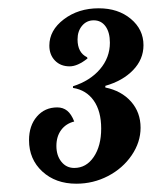

<svg xmlns="http://www.w3.org/2000/svg" viewBox="-20 -783 376 463"><path d="M50 -445Q50 -480 69 -502Q88 -524 118 -524Q132 -524 142 -516Q152 -508 159 -490Q139 -485 127.5 -469.5Q116 -454 116 -431Q116 -408 128 -393Q140 -378 159 -378Q188 -378 206 -404.5Q224 -431 224 -473Q224 -515 206 -540.5Q188 -566 156 -571V-575Q197 -588 221 -616Q245 -644 245 -680Q245 -705 234.5 -719.5Q224 -734 206 -734Q189 -734 178 -721Q167 -708 167 -688Q167 -656 190 -645L191 -642Q167 -623 148 -623Q126 -623 112.5 -637Q99 -651 99 -673Q99 -710 134 -736.5Q169 -763 218 -763Q265 -763 295.5 -737.5Q326 -712 326 -674Q326 -640 301 -614Q276 -588 234 -576V-572Q273 -564 296 -538Q319 -512 319 -475Q319 -440 297.5 -408.5Q276 -377 240.5 -358.5Q205 -340 164 -340Q114 -340 82 -369.5Q50 -399 50 -445Z"/></svg>

Font: Lobster
Style: Regular
Weight: 400
Designer: Impallari Type
Foundry: Impallari Type
Version: Version 2.100